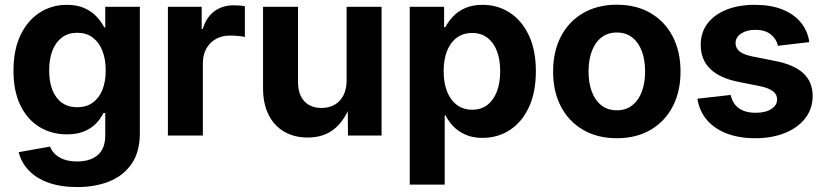

<svg xmlns="http://www.w3.org/2000/svg" viewBox="-20 -564 3435 799"><path d="M301.3 214.4Q231.4 214.4 180.7 195.8Q129.9 177.2 99.1 144.5Q68.4 111.8 57.6 69.3L188 45.9Q194.3 62.5 208.5 76.7Q222.7 90.8 245.6 99.4Q268.6 107.9 300.8 107.9Q356 107.9 387 81.1Q418 54.2 418 -0.5V-93.8H410.2Q398.4 -68.8 378.4 -48.8Q358.4 -28.8 328.9 -16.8Q299.3 -4.9 258.3 -4.9Q194.8 -4.9 144.5 -35.4Q94.2 -65.9 65.2 -125Q36.1 -184.1 36.1 -269.5Q36.1 -357.4 65.7 -418.5Q95.2 -479.5 145.5 -511.7Q195.8 -543.9 258.3 -543.9Q300.3 -543.9 330.6 -530.5Q360.8 -517.1 381.3 -495.4Q401.9 -473.6 414.1 -449.7H418V-535.6H562V-9.8Q562 66.9 528.6 116.5Q495.1 166 436.5 190.2Q377.9 214.4 301.3 214.4ZM301.3 -117.7Q338.4 -117.7 365 -136.2Q391.6 -154.8 405.8 -189.2Q419.9 -223.6 419.9 -271Q419.9 -318.4 405.8 -353.5Q391.6 -388.7 365.2 -408.2Q338.9 -427.7 301.3 -427.7Q264.2 -427.7 238 -408.2Q211.9 -388.7 198.2 -353.5Q184.6 -318.4 184.6 -271Q184.6 -223.6 198.2 -189.2Q211.9 -154.8 238 -136.2Q264.2 -117.7 301.3 -117.7Z M678.7 0V-535.6H819.3V-443.4H823.7Q838.4 -492.2 872.1 -517.1Q905.8 -542 953.6 -542Q965.3 -542 977.5 -541Q989.7 -540 999 -538.1V-410.2Q990.2 -412.6 971.9 -414.3Q953.6 -416 936.5 -416Q904.3 -416 878.7 -401.9Q853 -387.7 838.6 -361.8Q824.2 -335.9 824.2 -300.3V0Z M1260.3 8.3Q1204.6 8.3 1162.6 -16.1Q1120.6 -40.5 1097.7 -86.4Q1074.7 -132.3 1074.7 -196.8V-535.6H1220.2V-222.7Q1220.2 -171.4 1246.1 -143.1Q1272 -114.7 1317.9 -114.7Q1348.6 -114.7 1372.1 -127.9Q1395.5 -141.1 1408.9 -166.7Q1422.4 -192.4 1422.4 -229.5V-535.6H1567.9V0H1428.2L1426.8 -135.7H1440.9Q1418 -66.9 1373.5 -29.3Q1329.1 8.3 1260.3 8.3Z M1685.1 204.1V-535.6H1828.1V-451.2H1833.5Q1845.7 -474.6 1865.7 -495.8Q1885.7 -517.1 1916 -530.5Q1946.3 -543.9 1988.3 -543.9Q2050.8 -543.9 2100.8 -511.7Q2150.9 -479.5 2180.4 -417.7Q2210 -356 2210 -267.6Q2210 -180.2 2181.2 -118.2Q2152.3 -56.2 2102.1 -23.2Q2051.8 9.8 1987.3 9.8Q1946.8 9.8 1916.7 -3.7Q1886.7 -17.1 1866.5 -38.3Q1846.2 -59.6 1834 -84H1830.6V204.1ZM1944.8 -107.4Q1982.4 -107.4 2008.3 -127.4Q2034.2 -147.5 2047.9 -183.6Q2061.5 -219.7 2061.5 -267.6Q2061.5 -315.9 2047.9 -351.6Q2034.2 -387.2 2008.3 -407Q1982.4 -426.8 1944.8 -426.8Q1907.7 -426.8 1881.1 -407.2Q1854.5 -387.7 1840.3 -352.1Q1826.2 -316.4 1826.2 -267.6Q1826.2 -219.7 1840.3 -183.6Q1854.5 -147.5 1881.3 -127.4Q1908.2 -107.4 1944.8 -107.4Z M2546.9 11.2Q2466.3 11.2 2406.5 -23.7Q2346.7 -58.6 2314.2 -120.8Q2281.7 -183.1 2281.7 -266.1Q2281.7 -349.6 2314.2 -412.1Q2346.7 -474.6 2406.5 -509.5Q2466.3 -544.4 2546.9 -544.4Q2627.9 -544.4 2687.5 -509.5Q2747.1 -474.6 2779.5 -412.1Q2812 -349.6 2812 -266.1Q2812 -183.1 2779.5 -120.8Q2747.1 -58.6 2687.5 -23.7Q2627.9 11.2 2546.9 11.2ZM2546.9 -105Q2584.5 -105 2610.8 -125.5Q2637.2 -146 2650.9 -182.4Q2664.6 -218.8 2664.6 -266.6Q2664.6 -314.9 2650.9 -351.3Q2637.2 -387.7 2610.8 -408.2Q2584.5 -428.7 2546.9 -428.7Q2509.3 -428.7 2482.9 -408.2Q2456.5 -387.7 2442.9 -351.3Q2429.2 -314.9 2429.2 -266.6Q2429.2 -218.8 2442.9 -182.4Q2456.5 -146 2482.9 -125.5Q2509.3 -105 2546.9 -105Z M3122.6 11.2Q3056.6 11.2 3005.4 -8.1Q2954.1 -27.3 2922.1 -64.5Q2890.1 -101.6 2882.3 -153.3L3020.5 -168.9Q3028.8 -132.3 3054.9 -113.5Q3081.1 -94.7 3124.5 -94.7Q3166 -94.7 3189.9 -110.4Q3213.9 -126 3213.9 -150.4Q3213.9 -171.4 3196.3 -184.6Q3178.7 -197.8 3144.5 -205.1L3051.8 -223.6Q2974.1 -239.3 2935.1 -277.8Q2896 -316.4 2896 -377Q2896 -428.2 2923.8 -465.6Q2951.7 -502.9 3002.4 -523.4Q3053.2 -543.9 3121.6 -543.9Q3187 -543.9 3235.1 -524.9Q3283.2 -505.9 3312 -471.2Q3340.8 -436.5 3348.1 -388.7L3217.3 -373.5Q3210.9 -402.3 3187.3 -421.1Q3163.6 -439.9 3124.5 -439.9Q3087.9 -439.9 3064.5 -424.6Q3041 -409.2 3041 -384.8Q3041 -364.3 3057.1 -350.6Q3073.2 -336.9 3108.9 -329.6L3207 -310.1Q3285.6 -294.4 3323.7 -258.5Q3361.8 -222.7 3361.8 -164.6Q3361.8 -111.8 3331.3 -72.3Q3300.8 -32.7 3246.8 -10.7Q3192.9 11.2 3122.6 11.2Z"/></svg>

Font: Inter 20pt
Style: Bold
Weight: 700
Version: Version 4.001;git-66647c0bb